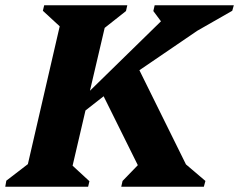

<svg xmlns="http://www.w3.org/2000/svg" viewBox="-47 -710 909 730"><path d="M-27 0 -23 -23 59 -86 180 -610 116 -669 121 -690H437L432 -668L351 -604L295 -365L565 -629L536 -668L541 -690H842L836 -669L703 -593L483 -443L660 -85L734 -22L728 0H414L419 -22L477 -82L347 -344L278 -290L229 -80L293 -21L288 0Z"/></svg>

Font: Platypi
Style: Bold Italic
Weight: 700
Italic angle: -13°
Designer: David Sargent
Foundry: Bolt Cutter Type
Version: Version 1.200; ttfautohint (v1.8.4.7-5d5b)